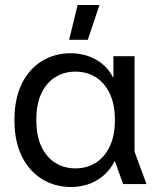

<svg xmlns="http://www.w3.org/2000/svg" viewBox="-20 -740 634 772"><path d="M266 12Q201 12 149 -20Q97 -52 67.5 -112Q38 -172 38 -257Q38 -343 67.5 -403Q97 -463 148.5 -494.5Q200 -526 265 -526Q298 -526 330 -516Q362 -506 389.5 -484.5Q417 -463 435 -428H436V-514H521V-130L569 0H475L442 -92H441Q422 -55 393 -31.5Q364 -8 331.5 2Q299 12 266 12ZM283 -63Q328 -63 363.5 -84.5Q399 -106 420.5 -149.5Q442 -193 442 -258Q442 -322 420.5 -365.5Q399 -409 363.5 -430.5Q328 -452 283 -452Q239 -452 203.5 -430.5Q168 -409 147 -366Q126 -323 126 -258Q126 -193 147 -149.5Q168 -106 203.5 -84.5Q239 -63 283 -63ZM258 -580 292 -720H380L333 -580Z"/></svg>

Font: TikTok Sans 24pt
Style: Regular
Weight: 400
Version: Version 4.000